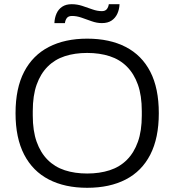

<svg xmlns="http://www.w3.org/2000/svg" viewBox="-20 -882 831 914"><path d="M395 12Q289 12 212.5 -27.5Q136 -67 95 -146Q54 -225 54 -343Q54 -462 95 -540.5Q136 -619 212.5 -658.5Q289 -698 395 -698Q502 -698 578.5 -658.5Q655 -619 695.5 -540.5Q736 -462 736 -343Q736 -225 695.5 -146Q655 -67 578.5 -27.5Q502 12 395 12ZM395 -56Q454 -56 502 -71.5Q550 -87 584 -121Q618 -155 636.5 -207Q655 -259 655 -332V-353Q655 -427 636.5 -479Q618 -531 584 -565Q550 -599 502 -614.5Q454 -630 395 -630Q336 -630 288.5 -614.5Q241 -599 207 -565Q173 -531 154.5 -479Q136 -427 136 -353V-332Q136 -259 154.5 -207Q173 -155 207 -121Q241 -87 288.5 -71.5Q336 -56 395 -56ZM239 -772Q240 -797 249 -817.5Q258 -838 276 -850Q294 -862 321 -862Q347 -862 371.5 -854Q396 -846 419.5 -837.5Q443 -829 465 -829Q481 -829 488.5 -838.5Q496 -848 498 -862H549Q548 -837 538.5 -816.5Q529 -796 511 -784Q493 -772 465 -772Q441 -772 416 -781Q391 -790 368 -798Q345 -806 323 -806Q306 -806 298.5 -796.5Q291 -787 289 -772Z"/></svg>

Font: Archivo SemiBold Light
Style: Regular
Weight: 300
Version: Version 2.001